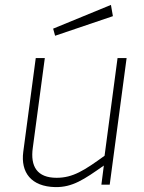

<svg xmlns="http://www.w3.org/2000/svg" viewBox="-20 -755 586 784"><path d="M433 -735 197 -638 205 -609 441 -689ZM206 9C276 10 323 -22 404 -79L394 -1H428L497 -518H460L407 -119C324 -59 278 -29 211 -29C132 -29 103 -75 114 -152L163 -518H126L75 -135C64 -51 107 7 206 9Z"/></svg>

Font: United Sans Thin
Style: Italic
Weight: 100
Italic angle: -8°
Designer: Pablo Impallari, Rodrigo Fuenzalida (Modified by Dan O. Williams)
Version: Version 1.000;PS 001.000;hotconv 1.0.88;makeotf.lib2.5.64775